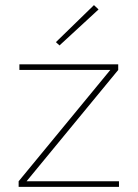

<svg xmlns="http://www.w3.org/2000/svg" viewBox="-20 -732 539 752"><path d="M213 -554 199 -567 348 -712 366 -695ZM446 -22V0H53V-22L412 -458H56V-480H443V-458L84 -22Z"/></svg>

Font: Exo 2.0 Thin
Style: Regular
Weight: 250
Designer: Natanael Gama
Version: Version 1.001;PS 001.001;hotconv 1.0.70;makeotf.lib2.5.58329